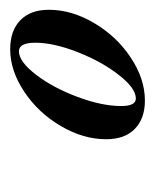

<svg xmlns="http://www.w3.org/2000/svg" viewBox="16 -566 302 373"><g transform="rotate(-90 166.5 -380.0)"><path d="M157.2 -249Q122.1 -249 102.1 -268.6Q82 -288.1 82 -324.2Q82 -368.7 107.7 -412.4Q133.3 -456.1 174.3 -483.4Q215.3 -510.7 256.8 -510.7Q293 -510.7 313.2 -491Q333.5 -471.2 333.5 -435.5Q333.5 -391.1 307.6 -347.4Q281.7 -303.7 240.5 -276.4Q199.2 -249 157.2 -249ZM161.1 -266.6Q181.2 -266.6 207 -299.8Q232.9 -333 251.2 -379.6Q269.5 -426.3 269.5 -461.9Q269.5 -493.7 252.9 -493.7Q232.9 -493.7 207.5 -460.7Q182.1 -427.7 164.3 -380.1Q146.5 -332.5 146.5 -294.9Q146.5 -266.6 161.1 -266.6Z"/></g></svg>

Font: Elstob 18pt
Style: Italic
Weight: 400
Italic angle: -20°
Designer: Peter S. Baker
Version: Version 1.015